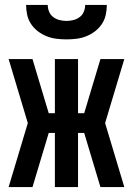

<svg xmlns="http://www.w3.org/2000/svg" viewBox="-20 -760 540 780"><path d="M485 0H388L322 -220H297V0H203V-220H178L112 0H15L93 -260L15 -520H112L178 -300H203V-520H297V-300H322L388 -520H485L407 -260ZM250 -600Q230 -600 209.5 -602.5Q189 -605 170 -612.5Q151 -620 134.5 -632.5Q118 -645 106.5 -662Q95 -679 90.5 -699.5Q86 -720 86 -740H174Q174 -726 179.5 -712.5Q185 -699 196.5 -690.5Q208 -682 222 -678.5Q236 -675 250 -675Q264 -675 278 -678.5Q292 -682 303.5 -690.5Q315 -699 320.5 -712.5Q326 -726 326 -740H414Q414 -720 409.5 -699.5Q405 -679 393.5 -662Q382 -645 365.5 -632.5Q349 -620 330 -612.5Q311 -605 290.5 -602.5Q270 -600 250 -600Z"/></svg>

Font: Iosevka Term
Style: Bold
Weight: 700
Monospace: yes
Designer: Belleve Invis
Foundry: Belleve Invis
Version: Version 30.0.1